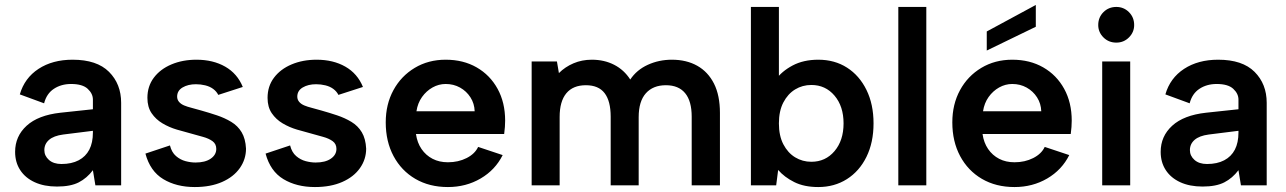

<svg xmlns="http://www.w3.org/2000/svg" viewBox="-20 -748 5191 775"><path d="M365 0 355 -61Q331 -29 298 -12Q265 5 210 5Q158 5 120 -12.5Q82 -30 61.5 -61.5Q41 -93 41 -135Q41 -198 87.5 -240.5Q134 -283 224 -293L355 -307V-346Q355 -370 334 -389.5Q313 -409 267 -409Q227 -409 197.5 -389.5Q168 -370 158 -331L60 -367Q79 -433 135.5 -470Q192 -507 273 -507Q371 -507 420 -458Q469 -409 469 -333V0ZM355 -220 235 -205Q197 -200 178 -183.5Q159 -167 159 -142Q159 -119 177.5 -102.5Q196 -86 228 -86Q269 -86 297.5 -101Q326 -116 340.5 -144Q355 -172 355 -213Z M666 -161Q673 -133 690.5 -118Q708 -103 729 -97.5Q750 -92 769 -92Q808 -92 830.5 -107.5Q853 -123 853 -147Q853 -167 838 -178Q823 -189 799.5 -195.5Q776 -202 751 -209Q724 -216 693.5 -225Q663 -234 636 -250Q609 -266 592 -291Q575 -316 575 -353Q575 -400 601 -434.5Q627 -469 672 -488Q717 -507 773 -507Q840 -507 889 -479Q938 -451 960 -397L861 -365Q854 -379 840.5 -389Q827 -399 808.5 -403.5Q790 -408 771 -408Q739 -408 717 -395Q695 -382 695 -358Q695 -346 702.5 -337Q710 -328 723 -322.5Q736 -317 754 -312.5Q772 -308 792 -302Q824 -293 855.5 -282.5Q887 -272 913.5 -256Q940 -240 955.5 -214Q971 -188 973 -148Q973 -105 948 -69.5Q923 -34 876.5 -13.5Q830 7 766 7Q692 7 639 -25Q586 -57 567 -128Z M1151 -161Q1158 -133 1175.5 -118Q1193 -103 1214 -97.5Q1235 -92 1254 -92Q1293 -92 1315.5 -107.5Q1338 -123 1338 -147Q1338 -167 1323 -178Q1308 -189 1284.5 -195.5Q1261 -202 1236 -209Q1209 -216 1178.5 -225Q1148 -234 1121 -250Q1094 -266 1077 -291Q1060 -316 1060 -353Q1060 -400 1086 -434.5Q1112 -469 1157 -488Q1202 -507 1258 -507Q1325 -507 1374 -479Q1423 -451 1445 -397L1346 -365Q1339 -379 1325.5 -389Q1312 -399 1293.5 -403.5Q1275 -408 1256 -408Q1224 -408 1202 -395Q1180 -382 1180 -358Q1180 -346 1187.5 -337Q1195 -328 1208 -322.5Q1221 -317 1239 -312.5Q1257 -308 1277 -302Q1309 -293 1340.5 -282.5Q1372 -272 1398.5 -256Q1425 -240 1440.5 -214Q1456 -188 1458 -148Q1458 -105 1433 -69.5Q1408 -34 1361.5 -13.5Q1315 7 1251 7Q1177 7 1124 -25Q1071 -57 1052 -128Z M1788 7Q1713 7 1656.5 -26Q1600 -59 1568.5 -118Q1537 -177 1537 -254Q1537 -327 1568 -384Q1599 -441 1654 -474Q1709 -507 1779 -507Q1850 -507 1904 -476Q1958 -445 1988.5 -389.5Q2019 -334 2019 -261Q2019 -249 2018 -235.5Q2017 -222 2015 -207H1659Q1664 -172 1681.5 -146.5Q1699 -121 1726 -107Q1753 -93 1788 -93Q1830 -93 1863.5 -110Q1897 -127 1910 -155L2009 -122Q1979 -62 1920 -27.5Q1861 7 1788 7ZM1896 -299Q1895 -330 1879 -355Q1863 -380 1837 -394.5Q1811 -409 1779 -409Q1751 -409 1726 -395Q1701 -381 1683.5 -356.5Q1666 -332 1661 -299Z M2126 -500H2228L2236 -453Q2261 -478 2295 -492.5Q2329 -507 2369 -507Q2419 -507 2459 -486.5Q2499 -466 2524 -427Q2550 -466 2595 -486.5Q2640 -507 2692 -507Q2751 -507 2794.5 -482.5Q2838 -458 2862 -410.5Q2886 -363 2886 -292V0H2772V-277Q2772 -340 2745.5 -372Q2719 -404 2668 -404Q2616 -404 2587 -371.5Q2558 -339 2558 -275V0H2445V-277Q2445 -340 2420.5 -372Q2396 -404 2345 -404Q2293 -404 2266 -371.5Q2239 -339 2239 -276V0H2126Z M3111 -426Q3135 -460 3179 -483.5Q3223 -507 3283 -507Q3349 -507 3399 -475Q3449 -443 3477.5 -385Q3506 -327 3506 -250Q3506 -173 3477.5 -115Q3449 -57 3398.5 -25Q3348 7 3283 7Q3226 7 3186 -13Q3146 -33 3121 -62L3113 0H3011V-720H3124V-423ZM3385 -250Q3385 -319 3348.5 -362Q3312 -405 3255 -405Q3219 -405 3189.5 -387Q3160 -369 3142 -334.5Q3124 -300 3124 -250Q3124 -200 3142 -165.5Q3160 -131 3189.5 -113Q3219 -95 3255 -95Q3312 -95 3348.5 -138Q3385 -181 3385 -250Z M3606 -720H3719V0H3606Z M4161 -728V-640L3963 -544V-621ZM4075 7Q4000 7 3943.5 -26Q3887 -59 3855.5 -118Q3824 -177 3824 -254Q3824 -327 3855 -384Q3886 -441 3941 -474Q3996 -507 4066 -507Q4137 -507 4191 -476Q4245 -445 4275.5 -389.5Q4306 -334 4306 -261Q4306 -249 4305 -235.5Q4304 -222 4302 -207H3946Q3951 -172 3968.5 -146.5Q3986 -121 4013 -107Q4040 -93 4075 -93Q4117 -93 4150.5 -110Q4184 -127 4197 -155L4296 -122Q4266 -62 4207 -27.5Q4148 7 4075 7ZM4183 -299Q4182 -330 4166 -355Q4150 -380 4124 -394.5Q4098 -409 4066 -409Q4038 -409 4013 -395Q3988 -381 3970.5 -356.5Q3953 -332 3948 -299Z M4429 -500H4542V0H4429ZM4486 -576Q4455 -576 4434 -597Q4413 -618 4413 -647Q4413 -678 4434 -699Q4455 -720 4486 -720Q4516 -720 4537 -699Q4558 -678 4558 -647Q4558 -618 4537 -597Q4516 -576 4486 -576Z M4989 0 4979 -61Q4955 -29 4922 -12Q4889 5 4834 5Q4782 5 4744 -12.5Q4706 -30 4685.5 -61.5Q4665 -93 4665 -135Q4665 -198 4711.5 -240.5Q4758 -283 4848 -293L4979 -307V-346Q4979 -370 4958 -389.5Q4937 -409 4891 -409Q4851 -409 4821.5 -389.5Q4792 -370 4782 -331L4684 -367Q4703 -433 4759.5 -470Q4816 -507 4897 -507Q4995 -507 5044 -458Q5093 -409 5093 -333V0ZM4979 -220 4859 -205Q4821 -200 4802 -183.5Q4783 -167 4783 -142Q4783 -119 4801.5 -102.5Q4820 -86 4852 -86Q4893 -86 4921.5 -101Q4950 -116 4964.5 -144Q4979 -172 4979 -213Z"/></svg>

Font: Albert Sans SemiBold
Style: Regular
Weight: 600
Designer: Andreas Rasmussen
Foundry: a.Foundry
Version: Version 1.025